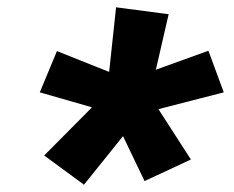

<svg xmlns="http://www.w3.org/2000/svg" viewBox="-20 -792 640 526"><path d="M210 -286 101 -366 232 -498 89 -539 136 -652 279 -595 298 -772 442 -753 407 -601 551 -653 593 -539 414 -493 503 -355 376 -296 317 -419Z"/></svg>

Font: Iosevka Etoile Heavy Oblique
Style: Regular
Weight: 900
Italic angle: -9°
Designer: Belleve Invis
Foundry: Belleve Invis
Version: Version 15.5.2; ttfautohint (v1.8.4)